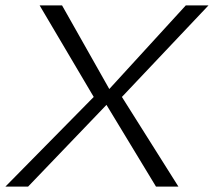

<svg xmlns="http://www.w3.org/2000/svg" viewBox="-44 -695 796 715"><path d="M-24 0 305 -334 103.5 -675H187L363 -363.5L648 -675H732.5L410 -334L620.5 0H537L352.5 -304.5L60.5 0Z"/></svg>

Font: Anybody ExtraExpanded Light
Style: Italic
Weight: 300
Width: 8
Italic angle: -10°
Designer: Tyler Finck
Foundry: Etcetera Type Company
Version: Version 1.010; ttfautohint (v1.8.3) -l 8 -r 50 -G 200 -x 14 